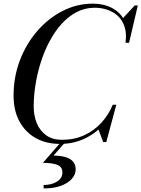

<svg xmlns="http://www.w3.org/2000/svg" viewBox="-20 -780 776 1054"><path d="M310 10Q233 10 175.8 -22.2Q118.5 -54.5 86.5 -114Q54.5 -173.5 54.5 -255Q54.5 -357.5 89.2 -448.8Q124 -540 184.8 -610Q245.5 -680 324 -720Q402.5 -760 490 -760Q549 -760 595.2 -736Q641.5 -712 665 -664.2Q688.5 -616.5 679.5 -545H669Q676 -595.5 664.2 -632Q652.5 -668.5 627.8 -691.8Q603 -715 569.8 -726.2Q536.5 -737.5 500 -737.5Q446.5 -737.5 401 -713.8Q355.5 -690 318.2 -648.8Q281 -607.5 252.2 -553.5Q223.5 -499.5 204.2 -438.8Q185 -378 175 -315.8Q165 -253.5 165 -195.5Q165 -144.5 182.2 -103Q199.5 -61.5 234 -37Q268.5 -12.5 320.5 -12.5Q387.5 -12.5 442 -37.5Q496.5 -62.5 536.5 -106.2Q576.5 -150 599 -205H610.5Q590.5 -143.5 546.8 -94.8Q503 -46 442.2 -18Q381.5 10 310 10ZM546.5 0 520 -70.5Q536.5 -89.5 554 -109.8Q571.5 -130 585.5 -158L599 -205H618.5L563.5 0ZM669 -545 676.5 -586.5Q674.5 -611.5 669.8 -633Q665 -654.5 652.5 -677.5L719.5 -750H736.5L688.5 -545ZM219.5 254.5V235.5Q263 235.5 292.8 217Q322.5 198.5 322.5 166.5Q322.5 135 293.5 124.5Q264.5 114 215.5 114L320 -6H344L274 74Q312.5 74.5 339.5 82.5Q366.5 90.5 381 107Q395.5 123.5 395.5 150Q395.5 177.5 374.8 201.2Q354 225 314.8 239.8Q275.5 254.5 219.5 254.5Z"/></svg>

Font: Bodoni Moda SC
Style: Italic
Weight: 400
Italic angle: -13°
Designer: Owen Earl
Foundry: indestructible type
Version: Version 2.005